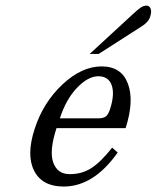

<svg xmlns="http://www.w3.org/2000/svg" viewBox="-20 -663 569 697"><path d="M493.7 -566.9 338.4 -467.3H305.7L461.9 -611.3Q482.4 -630.4 492.2 -636.5Q502 -642.6 512 -642.6Q522 -642.6 526.6 -632.1Q531.2 -621.6 525.1 -602.1Q519 -582.5 493.7 -566.9ZM379.4 -266.6Q397 -320.8 385.5 -353.5Q374 -386.2 336.9 -386.2Q299.8 -386.2 259.8 -344.5Q219.7 -302.7 197.3 -233.4H335.9Q355 -233.4 364 -240.2Q373 -247.1 379.4 -266.6ZM407.2 -109.4Q320.3 14.2 210.9 14.2Q133.3 14.2 104 -43Q74.7 -100.1 106 -195.8Q137.2 -291.5 207 -356.7Q276.9 -421.9 348.9 -421.9Q420.9 -421.9 444.3 -359.4Q467.8 -296.9 436 -197.8H185.1Q158.2 -115.2 173.3 -73Q188.5 -30.8 233.2 -30.8Q277.8 -30.8 312 -53Q346.2 -75.2 387.2 -127Z"/></svg>

Font: RIT Rachana
Style: Italic
Weight: 400
Designer: Hussain KH
Version: 1.5.2